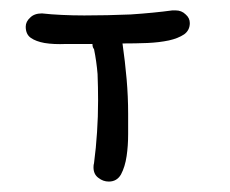

<svg xmlns="http://www.w3.org/2000/svg" viewBox="-20 -347 440 368"><path d="M159.2 -26.4Q159.2 -12.7 168.9 -5.9Q177.7 1 188.5 1Q204.1 1 211.9 -12.7Q219.7 -27.3 222.7 -47.9Q225.6 -67.4 225.6 -89.8V-128.9Q225.6 -162.1 222.7 -195.3Q219.7 -229.5 214.8 -263.7Q239.3 -263.7 262.7 -264.6Q285.2 -265.6 303.7 -269.5Q321.3 -273.4 333 -281.2Q343.8 -289.1 343.8 -302.7Q343.8 -312.5 335.9 -319.3Q328.1 -327.1 316.4 -327.1H310.5Q275.4 -322.3 230.5 -319.3Q185.5 -317.4 141.6 -317.4Q119.1 -317.4 98.6 -318.4Q78.1 -319.3 60.5 -321.3Q45.9 -321.3 38.1 -313.5Q29.3 -305.7 29.3 -295.9Q29.3 -281.2 39.1 -274.4Q48.8 -267.6 65.4 -264.6Q83 -261.7 106.4 -262.7Q129.9 -262.7 157.2 -262.7Q157.2 -255.9 160.2 -252.9Q165 -229.5 167 -205.1Q168 -179.7 168 -154.3Q168 -123 166 -93.8Q164.1 -63.5 160.2 -34.2Q159.2 -31.2 159.2 -26.4Z"/></svg>

Font: Hi Melody Cyrillic
Style: Regular
Weight: 400
Version: Version 0.90 April 10, 2018